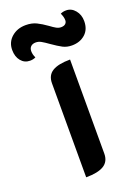

<svg xmlns="http://www.w3.org/2000/svg" viewBox="-193 -784 626 856"><g transform="rotate(-20 120.0 -356.0)"><path d="M63 -437Q63 -475 91 -492Q119 -509 175 -509V-63Q175 -25 147 -8Q119 9 63 9ZM-53 -637Q-53 -674 -26 -697.5Q1 -721 41 -721Q70 -721 91.5 -710.5Q113 -700 138 -682Q154 -670 165 -664Q176 -658 187 -658Q201 -658 208 -664.5Q215 -671 215 -681Q215 -697 206 -715Q217 -721 233 -721Q258 -721 275.5 -700Q293 -679 293 -649Q293 -609 268 -587Q243 -565 205 -565Q181 -565 162 -575Q143 -585 116 -604Q95 -619 82.5 -626Q70 -633 57 -633Q42 -633 33.5 -625Q25 -617 25 -603Q25 -587 33 -571Q22 -565 6 -565Q-20 -565 -36.5 -585Q-53 -605 -53 -637Z"/></g></svg>

Font: K2D SemiBold
Style: Regular
Weight: 600
Designer: Katatrad Aksorn Co.,Ltd.
Foundry: Cadson Demak Co.,Ltd.
Version: Version 1.000; ttfautohint (v1.6)